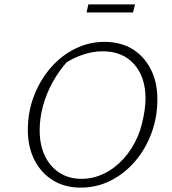

<svg xmlns="http://www.w3.org/2000/svg" viewBox="-20 -848 787 876"><path d="M348 8Q276 8 222 -25Q168 -58 137.5 -117.5Q107 -177 107 -255Q107 -338 135 -410.5Q163 -483 211 -538.5Q259 -594 322.5 -625.5Q386 -657 457 -657Q530 -657 583.5 -624.5Q637 -592 667.5 -533Q698 -474 698 -395Q698 -312 670.5 -239Q643 -166 595 -110.5Q547 -55 484 -23.5Q421 8 348 8ZM352 -32Q405 -32 454.5 -56Q504 -80 544 -124Q584 -168 609 -227Q620 -253 627.5 -283Q635 -313 639.5 -343Q644 -373 644 -398Q644 -497 591.5 -555.5Q539 -614 449 -614Q404 -614 358 -598.5Q312 -583 270 -555L290 -571Q249 -525 220 -472.5Q191 -420 176 -364Q161 -308 161 -254Q161 -187 184.5 -137.5Q208 -88 251 -60Q294 -32 352 -32ZM375 -791 383 -828H596L587 -791Z"/></svg>

Font: Piazzolla Thin Thin
Style: Italic
Weight: 250
Italic angle: -11.3°
Version: Version 2.005